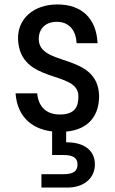

<svg xmlns="http://www.w3.org/2000/svg" viewBox="-20 -582 518 862"><path d="M277 57V9C381 -1 425 -66 425 -151C420 -348 154 -280 154 -407C154 -453 184 -484 235 -484C292 -484 321 -444 324 -388H418C413 -499 347 -562 238 -562C129 -562 58 -496 61 -406C69 -201 332 -269 332 -150C332 -105 319 -68 248 -68C186 -68 152 -105 147 -163H50C56 -71 111 -4 214 8V114H265C307 114 328 126 328 156C328 188 307 200 265 200H166V260H284C354 260 406 220 406 156C406 90 353 56 277 57Z"/></svg>

Font: Malmofest
Style: Regular
Weight: 400
Designer: Jonny Pinhorn (Poppins), Kolossal
Version: Version 1.004;Glyphs 3.1.2 (3151)